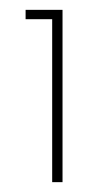

<svg xmlns="http://www.w3.org/2000/svg" viewBox="-20 -720 210 390"><path d="M86 -681H32V-700H107V-350H86Z"/></svg>

Font: Albert Sans Thin
Style: Regular
Weight: 250
Designer: Andreas Rasmussen
Foundry: a.Foundry
Version: Version 1.025